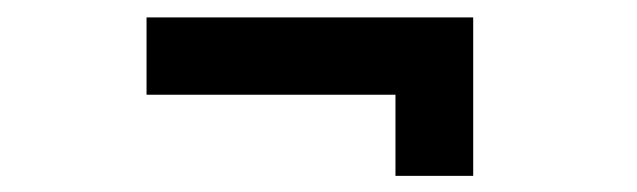

<svg xmlns="http://www.w3.org/2000/svg" viewBox="-20 -370 750 226"><path d="M537 -349.5V-163H445.5V-258.5H152.5V-349.5Z"/></svg>

Font: League Mono Medium
Style: Regular
Weight: 500
Width: 6
Designer: Tyler Finck
Foundry: The League of Moveable Type / Tyler Finck
Version: Version 2.300;RELEASE